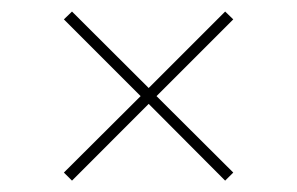

<svg xmlns="http://www.w3.org/2000/svg" viewBox="-20 -488 520 336"><path d="M388.2 -186 374 -171.9 240.2 -306.2 106 -171.9 91.8 -186 226.1 -319.8 91.8 -454.1 106 -467.8 240.2 -334 374 -467.8 388.2 -454.1 253.9 -319.8Z"/></svg>

Font: Montserrat
Style: Thin
Weight: 250
Designer: Julieta Ulanovsky
Foundry: Julieta Ulanovsky
Version: Version 1.000;PS 002.000;hotconv 1.0.70;makeotf.lib2.5.58329